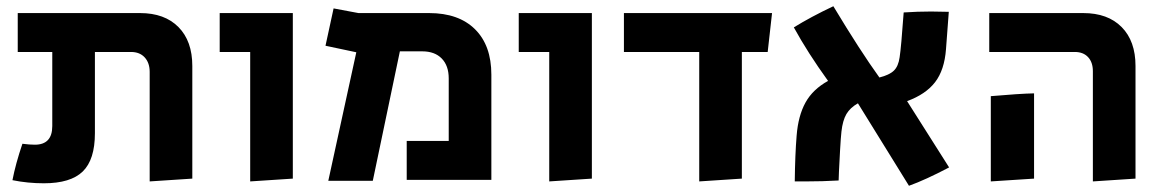

<svg xmlns="http://www.w3.org/2000/svg" viewBox="-20 -578 3727 617"><path d="M20 1Q30 -51 52 -116Q75 -113 92 -113Q148 -113 148 -173V-411H37V-536H430Q509 -536 553.5 -491Q598 -446 598 -366V-4L461 5V-347Q461 -376 445 -393.5Q429 -411 401 -411H285V-150Q285 -65 246 -27Q207 11 121 11Q69 11 20 1Z M784 -411H686V-536H921V-4L784 5Z M1125 -410 1026 -431 1052 -551 1132 -536H1359Q1454 -536 1506.5 -484Q1559 -432 1559 -338V0H1287V-125H1422V-326Q1422 -367 1399.5 -390Q1377 -413 1337 -413H1265L1178 3H1035Z M1745 -411H1647V-536H1882V-4L1745 5Z M2227 -411H1985V-536H2461L2447 -411H2364V-4L2227 5Z M2737 -246Q2712 -232 2700 -211.5Q2688 -191 2684 -155Q2682 -138 2679.5 -93.5Q2677 -49 2676 -26L2675 2Q2623 5 2569 5H2534Q2535 -81 2540 -142Q2545 -206 2568.5 -248.5Q2592 -291 2641 -318Q2576 -408 2531 -490Q2586 -524 2658 -558Q2744 -415 2806 -329Q2838 -337 2852.5 -351Q2867 -365 2871 -394Q2876 -426 2884 -538Q2929 -541 2972 -541L3029 -540L3020 -420Q3015 -353 2985 -314Q2955 -275 2895 -253L3030 -40Q2954 0 2901 19Z M3492 -349Q3492 -378 3476.5 -394.5Q3461 -411 3434 -411H3159V-536H3461Q3540 -536 3584.5 -491Q3629 -446 3629 -366V-4L3492 5ZM3164 -269Q3256 -277 3303 -278V-4L3164 5Z"/></svg>

Font: Secular One
Style: Regular
Weight: 400
Designer: Michal Sahar
Foundry: Hagilda
Version: Version 1.000